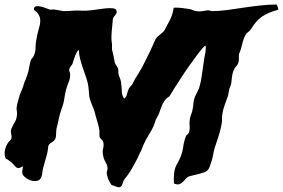

<svg xmlns="http://www.w3.org/2000/svg" viewBox="-46 -755 1221 829"><path d="M1148.4 -735.4Q1155.3 -723.6 1155.3 -712.9Q1132.8 -707 1115.7 -699.7Q1098.6 -692.4 1085 -683.1Q1071.3 -673.8 1060.1 -660.6Q1048.8 -647.5 1038.1 -629.9Q1032.2 -621.1 1024.9 -616.2Q1017.6 -611.3 1012.7 -601.6Q1005.9 -588.9 1002 -573.7Q998 -558.6 994.1 -543Q992.2 -538.1 990.2 -532.7Q988.3 -527.3 986.3 -522.5Q984.4 -511.7 985.4 -502Q986.3 -492.2 982.4 -482.4Q979.5 -474.6 974.6 -469.7Q969.7 -464.8 966.8 -459Q959 -445.3 956.5 -428.7Q954.1 -412.1 952.1 -393.6Q951.2 -387.7 948.7 -382.8Q946.3 -377.9 944.3 -372.1Q942.4 -364.3 941.4 -356.9Q940.4 -349.6 938.5 -341.8Q931.6 -322.3 924.3 -302.2Q917 -282.2 914.1 -262.7Q912.1 -252 912.6 -241.7Q913.1 -231.4 911.1 -220.7Q906.2 -192.4 897.5 -166.5Q888.7 -140.6 880.9 -116.2Q876 -98.6 873.5 -83.5Q871.1 -68.4 865.2 -51.8Q861.3 -43 859.4 -35.6Q857.4 -28.3 851.6 -21.5Q845.7 -14.6 835 -10.7Q824.2 -6.8 812.5 -3.9Q800.8 -1 789.6 1.5Q778.3 3.9 769.5 6.8Q760.7 10.7 754.9 18.1Q749 25.4 742.2 31.7Q735.4 38.1 727.1 40.5Q718.8 43 705.1 37.1Q704.1 25.4 704.6 10.7Q705.1 -3.9 707 -15.6Q710 -32.2 717.3 -44.9Q724.6 -57.6 731.4 -72.3Q742.2 -97.7 745.1 -121.1Q748 -144.5 757.8 -169.9Q766.6 -175.8 769.5 -182.6Q772.5 -189.5 772.9 -197.8Q773.4 -206.1 772.5 -215.8Q771.5 -225.6 773.4 -237.3Q774.4 -249 779.3 -260.7Q784.2 -272.5 786.1 -285.2Q788.1 -295.9 788.6 -302.2Q789.1 -308.6 789.6 -313.5Q790 -318.4 791.5 -323.7Q793 -329.1 795.9 -337.9Q799.8 -346.7 804.7 -355.5Q809.6 -364.3 813.5 -374Q821.3 -399.4 825.2 -427.7Q829.1 -456.1 833 -483.4Q835 -500 839.4 -520.5Q843.8 -541 841.8 -557.6Q837.9 -557.6 827.6 -545.9Q817.4 -534.2 803.2 -515.1Q789.1 -496.1 772 -472.2Q754.9 -448.2 738.8 -423.3Q722.7 -398.4 708.5 -376.5Q694.3 -354.5 685.5 -338.9Q670.9 -330.1 663.6 -318.8Q656.2 -307.6 651.4 -294.9Q646.5 -282.2 641.6 -268.1Q636.7 -253.9 627 -239.3Q619.1 -209 600.6 -179.7Q582 -150.4 570.3 -122.1Q567.4 -114.3 564.9 -107.9Q562.5 -101.6 557.6 -93.8Q549.8 -74.2 539.6 -56.2Q529.3 -38.1 518.6 -18.6Q506.8 1 492.2 17.6Q486.3 25.4 482.9 38.1Q479.5 50.8 472.7 52.7Q463.9 54.7 454.1 50.3Q444.3 45.9 435.5 43.9Q418 18.6 415 -6.8Q415 -13.7 417 -20Q418.9 -26.4 418 -32.2Q417 -43 409.2 -56.2Q401.4 -69.3 399.4 -83Q395.5 -99.6 399.4 -114.7Q403.3 -129.9 399.4 -142.6Q397.5 -148.4 392.1 -152.8Q386.7 -157.2 384.8 -162.1Q382.8 -168.9 383.3 -177.7Q383.8 -186.5 382.8 -195.3Q379.9 -211.9 373.5 -232.4Q367.2 -252.9 362.3 -273.4Q357.4 -288.1 349.1 -307.6Q340.8 -327.1 338.9 -344.7Q337.9 -354.5 337.4 -362.8Q336.9 -371.1 335.9 -378.9Q334 -396.5 327.1 -417Q320.3 -437.5 313 -458Q305.7 -478.5 300.3 -499Q294.9 -519.5 294.9 -539.1Q290 -537.1 286.1 -530.3Q282.2 -523.4 278.3 -513.7Q274.4 -503.9 271.5 -494.1Q268.6 -484.4 266.6 -478.5Q263.7 -473.6 258.8 -467.8Q253.9 -461.9 252.9 -454.1Q252 -450.2 254.4 -445.3Q256.8 -440.4 256.8 -434.6Q257.8 -418.9 251 -401.9Q244.1 -384.8 239.3 -368.2Q234.4 -348.6 231.4 -327.6Q228.5 -306.6 219.7 -284.2Q211.9 -262.7 207.5 -240.7Q203.1 -218.8 198.2 -201.2Q196.3 -188.5 196.3 -175.8Q196.3 -163.1 192.4 -155.3Q187.5 -145.5 176.3 -139.6Q165 -133.8 162.1 -123Q161.1 -102.5 153.3 -76.2Q145.5 -49.8 139.6 -27.3Q137.7 -18.6 136.7 -9.3Q135.7 0 133.3 7.3Q130.9 14.6 125.5 20Q120.1 25.4 109.4 26.4Q90.8 28.3 72.8 17.6Q54.7 6.8 50.8 -4.9Q48.8 -12.7 50.8 -21Q52.7 -29.3 52.7 -37.1Q40 -29.3 33.7 -29.3Q27.3 -29.3 22.5 -33.7Q17.6 -38.1 11.7 -45.4Q5.9 -52.7 -3.9 -59.6Q-13.7 -67.4 -18.6 -68.8Q-23.4 -70.3 -25.4 -84Q-27.3 -98.6 -23.4 -112.3Q-19.5 -126 -13.7 -134.8Q-10.7 -140.6 -5.9 -145Q-1 -149.4 2 -154.3Q5.9 -162.1 2.4 -176.3Q-1 -190.4 3.9 -201.2Q10.7 -215.8 18.6 -229Q26.4 -242.2 27.3 -261.7Q28.3 -269.5 26.4 -278.3Q24.4 -287.1 26.4 -294.9Q27.3 -302.7 29.8 -311Q32.2 -319.3 35.2 -330.1Q38.1 -344.7 45.9 -361.3Q53.7 -377.9 58.6 -397.5Q62.5 -405.3 65.4 -413.6Q68.4 -421.9 71.3 -429.7Q77.1 -446.3 79.6 -462.4Q82 -478.5 86.9 -494.1Q88.9 -500 93.3 -504.4Q97.7 -508.8 99.6 -513.7Q107.4 -530.3 107.4 -548.3Q107.4 -566.4 111.3 -585.9Q114.3 -604.5 118.7 -619.6Q123 -634.8 126 -647.9Q128.9 -661.1 127.4 -672.9Q126 -684.6 117.2 -697.3Q112.3 -704.1 106.9 -707Q101.6 -710 100.6 -714.8Q100.6 -726.6 109.9 -728Q119.1 -729.5 130.9 -726.6Q142.6 -723.6 153.8 -719.2Q165 -714.8 168 -713.9Q172.9 -712.9 179.7 -713.9Q186.5 -714.8 194.3 -712.9Q203.1 -711.9 211.9 -710Q220.7 -708 227.5 -707Q243.2 -707 250 -707.5Q256.8 -708 271.5 -709Q285.2 -710 305.2 -709Q325.2 -708 339.8 -710Q352.5 -710.9 371.6 -713.9Q390.6 -716.8 408.7 -718.8Q426.8 -720.7 440.9 -719.2Q455.1 -717.8 457 -709Q460 -698.2 451.7 -689.9Q443.4 -681.6 441.4 -672.9Q439.5 -649.4 436.5 -620.6Q433.6 -591.8 436.5 -572.3Q438.5 -561.5 437.5 -551.3Q436.5 -541 439.5 -533.2Q445.3 -511.7 448.2 -492.2Q449.2 -480.5 457.5 -470.2Q465.8 -460 464.8 -449.2Q463.9 -435.5 470.2 -421.4Q476.6 -407.2 477.5 -391.6Q479.5 -376 480 -359.4Q480.5 -342.8 490.2 -329.1Q500 -336.9 502.4 -348.6Q504.9 -360.4 509.8 -371.1Q511.7 -376 516.1 -380.4Q520.5 -384.8 524.4 -389.6Q535.2 -412.1 551.3 -437Q567.4 -461.9 579.1 -487.3Q591.8 -511.7 603.5 -536.6Q615.2 -561.5 626 -586.9Q627.9 -590.8 633.3 -595.7Q638.7 -600.6 644.5 -605.5Q650.4 -610.4 655.8 -614.7Q661.1 -619.1 664.1 -624Q678.7 -651.4 689 -671.4Q699.2 -691.4 704.1 -721.7Q721.7 -722.7 737.8 -720.7Q753.9 -718.8 773.4 -715.8Q781.2 -713.9 787.6 -710.9Q793.9 -708 800.8 -707Q814.5 -705.1 822.8 -706.1Q831.1 -707 837.4 -708.5Q843.8 -710 850.1 -710.4Q856.4 -710.9 868.2 -707Q901.4 -707 936.5 -711.9Q971.7 -716.8 1007.3 -722.2Q1043 -727.5 1078.6 -731.4Q1114.3 -735.4 1148.4 -735.4Z"/></svg>

Font: Trade Winds
Style: Regular
Weight: 400
Designer: Squid
Foundry: Font Diner, Inc DBA Sideshow
Version: Version 1.000